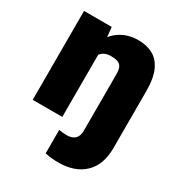

<svg xmlns="http://www.w3.org/2000/svg" viewBox="-177 -657 920 988"><g transform="rotate(30 283.0 -162.5)"><path d="M315.9 213.4Q293.9 213.4 275.6 211.7Q257.3 210 235.4 205.1V65.9Q248 67.9 258.5 69.1Q269 70.3 281.7 70.3Q313.5 70.3 330.3 54.4Q347.2 38.6 347.2 6.8V-330.1Q347.2 -358.4 339.1 -372.6Q331.1 -386.7 315.7 -391.6Q300.3 -396.5 277.8 -396.5Q254.4 -396.5 238.5 -388.4Q222.7 -380.4 213.1 -365Q203.6 -349.6 199.5 -328.1Q195.3 -306.6 195.3 -280.3L154.8 -276.9Q154.3 -360.8 179.7 -419.2Q205.1 -477.5 251.2 -507.8Q297.4 -538.1 358.4 -538.1Q407.2 -538.1 444.3 -518.6Q481.4 -499 502.7 -453.6Q523.9 -408.2 523.9 -329.6V6.8Q523.9 106.9 468 160.2Q412.1 213.4 315.9 213.4ZM40 0V-528.3H204.6L215.8 -415.5V0Z"/></g></svg>

Font: Heebo Black
Style: Regular
Weight: 900
Designer: Oded Ezer
Foundry: Ezer Type House
Version: Version 3.100